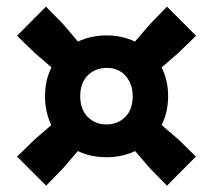

<svg xmlns="http://www.w3.org/2000/svg" viewBox="-20 -666 656 591"><path d="M122 -94.5 32.5 -184 86.5 -236.5 138 -281Q118.5 -321 118.5 -370Q118.5 -418.5 138.5 -458.5L86.5 -503.5L32.5 -556L121.5 -645.5L174.5 -591.5L220 -538Q260 -557 308 -557Q355.5 -557 395.5 -538L441.5 -591.5L494 -645.5L583.5 -556L529.5 -503.5L477.5 -458.5Q497.5 -418.5 497.5 -370Q497.5 -321 477.5 -281L529.5 -236.5L583 -184L494 -94.5L441 -148.5L396 -201Q356 -182 308 -182Q260 -182 219.5 -201L174.5 -148.5ZM308 -283Q342.5 -283 365.5 -306Q388.5 -329 388.5 -370Q388.5 -407.5 366.8 -432.2Q345 -457 309 -457Q273.5 -457 250.2 -434Q227 -411 227 -370Q227 -329 250 -306Q273 -283 308 -283Z"/></svg>

Font: Encode Sans SemiCondensed SemiCondensed ExtraBold
Style: Regular
Weight: 800
Width: 4
Designer: Multiple Designers
Foundry: Impallari Type
Version: Version 3.000; ttfautohint (v1.8.3) -l 8 -r 50 -G 200 -x 14 